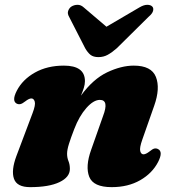

<svg xmlns="http://www.w3.org/2000/svg" viewBox="-20 -755 705 790"><path d="M49 -328.5Q27.5 -339.5 49 -381.5Q73 -428 123.8 -456.5Q174.5 -485 243 -485Q329.5 -485 329.5 -421Q329.5 -408 324.8 -393Q320 -378 313 -361.5Q363 -430 421 -457.5Q479 -485 530.5 -485Q603 -485 621.5 -438.5Q640 -392 614.5 -320L565.5 -180.5Q553.5 -146.5 557 -133.2Q560.5 -120 570.5 -120Q580 -120 595.5 -132Q607.5 -142 615.2 -143.8Q623 -145.5 630.5 -141.5Q652 -130.5 630.5 -88.5Q606.5 -42 556.8 -13.5Q507 15 439.5 15Q364 15 347.2 -27.5Q330.5 -70 355 -138.5L404 -277.5Q429.5 -344 391 -344Q365 -344 335.5 -310.8Q306 -277.5 285.5 -224Q271.5 -188 263.8 -163.2Q256 -138.5 256 -122.5Q256 -106 261.8 -92Q267.5 -78 267.5 -60Q267.5 -26 224.5 -5.5Q181.5 15 104 15Q49.5 15 37.5 -19.5Q25.5 -54 47.5 -113L114 -289.5Q127 -323.5 123 -336.8Q119 -350 109 -350Q99.5 -350 84 -338Q72 -328.5 64.2 -326.8Q56.5 -325 49 -328.5ZM460.5 -556.5Q440.5 -539 423.2 -529.5Q406 -520 385 -520Q364 -520 352.2 -529.5Q340.5 -539 330.5 -556.5L264.5 -685.5Q256.5 -699 260.5 -710.2Q264.5 -721.5 273 -727.5Q284.5 -735 298.5 -735.2Q312.5 -735.5 324 -725L418 -645L554.5 -725Q572.5 -735.5 586.5 -735.2Q600.5 -735 607 -727.5Q612.5 -721.5 609.8 -710.2Q607 -699 591 -685.5Z"/></svg>

Font: Fraunces 9pt S000 Black
Style: Italic
Weight: 900
Italic angle: -16°
Version: Version 1.000; ttfautohint (v1.8.3)